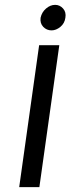

<svg xmlns="http://www.w3.org/2000/svg" viewBox="-20 -560 290 790"><path d="M207 -540Q187 -540 169.5 -525Q152 -510 147 -487Q144 -464 158 -449.5Q172 -435 192 -435Q211 -435 228.5 -449.5Q246 -464 249 -487Q253 -510 239.5 -525Q226 -540 207 -540ZM141 -374 59 210H142L224 -374Z"/></svg>

Font: Josefin Slab Thin
Style: Italic
Weight: 100
Italic angle: -12°
Designer: Santiago Orozco
Foundry: Typemade
Version: Version 2.000